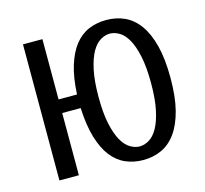

<svg xmlns="http://www.w3.org/2000/svg" viewBox="-104 -827 1018 954"><g transform="rotate(-15 405.0 -350.0)"><path d="M520 -710Q571 -710 614 -690.5Q657 -671 688.5 -627.5Q720 -584 737.5 -515.5Q755 -447 755 -350Q755 -252 737.5 -184Q720 -116 688.5 -72.5Q657 -29 614 -9.5Q571 10 520 10Q471 10 429.5 -8Q388 -26 357.5 -65Q327 -104 308 -167Q289 -230 285 -320H190V0H90V-700H190V-390H285Q289 -476 308 -537Q327 -598 357.5 -636.5Q388 -675 429.5 -692.5Q471 -710 520 -710ZM520 -60Q544 -60 568.5 -74.5Q593 -89 612 -122.5Q631 -156 643 -211.5Q655 -267 655 -350Q655 -432 643 -488Q631 -544 612 -577.5Q593 -611 568.5 -625.5Q544 -640 520 -640Q496 -640 471.5 -625.5Q447 -611 428 -577.5Q409 -544 397 -488Q385 -432 385 -350Q385 -267 397 -211.5Q409 -156 428 -122.5Q447 -89 471.5 -74.5Q496 -60 520 -60Z"/></g></svg>

Font: Scada
Style: Regular
Weight: 400
Designer: Jovanny Lemonad
Foundry: Jovanny Lemonad
Version: Version 3.005; ttfautohint (v0.91) -l 8 -r 50 -G 200 -x 0 -w